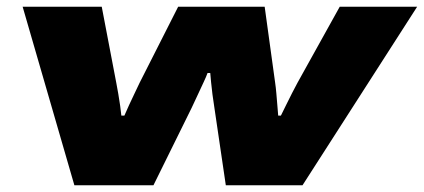

<svg xmlns="http://www.w3.org/2000/svg" viewBox="-20 -548 1254 568"><path d="M200 0 47 -528H281L324 -303Q327 -288 330 -270Q333 -252 335.5 -235Q338 -218 339 -206H348Q354 -220 362 -237.5Q370 -255 378.5 -272.5Q387 -290 393 -303L507 -528H763L794 -303Q796 -290 797.5 -272Q799 -254 800.5 -236.5Q802 -219 803 -206H811Q818 -220 826.5 -237.5Q835 -255 844 -272.5Q853 -290 860 -303L985 -528H1214L875 0H648L614 -231Q611 -250 608.5 -269Q606 -288 604.5 -304.5Q603 -321 602 -332H594Q590 -321 582 -304Q574 -287 565 -267.5Q556 -248 547 -229L434 0Z"/></svg>

Font: Archivo Expanded Black
Style: Italic
Weight: 900
Width: 7
Italic angle: -10°
Designer: Hector Gatti
Foundry: Omnibus-Type
Version: Version 2.001